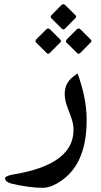

<svg xmlns="http://www.w3.org/2000/svg" viewBox="-20 -664 476 908"><path d="M35.2 204.6Q7.3 197.8 3.9 181.2Q1 168.5 43 161.1Q340.8 112.3 327.1 -64.5Q325.2 -91.3 301.8 -148.4Q260.7 -251.5 326.7 -301.8L346.7 -316.9Q388.7 -201.7 389.6 -105Q392.6 100.6 276.4 186Q224.6 224.1 182.6 224.1Q118.2 224.1 35.2 204.6ZM289.1 -639.3 336.8 -592.2Q344 -585 336.8 -578.4L288 -529.1Q279.7 -520.8 272 -528.5L222.7 -577.8Q215.5 -585 224.9 -593.9L270.3 -639.8Q279.7 -648.7 289.1 -639.3ZM361.7 -524.1 408.8 -477Q416 -469.8 408.8 -463.2L360 -413.9Q351.7 -405.6 344 -413.9L294.7 -462.6Q288 -469.8 296.9 -478.7L342.3 -524.6Q351.7 -534.1 361.7 -524.1ZM217.7 -524.1 264.8 -477Q272 -469.8 264.8 -463.2L216 -413.9Q207.7 -405.6 200 -413.9L150.7 -463.2Q144 -469.8 152.3 -478.7L198.3 -524.6Q207.7 -534.1 217.7 -524.1Z"/></svg>

Font: Gandom FD
Style: FD
Weight: 400
Foundry: DejaVu fonts team - Redesigned by Saber Rastikerdar - Based on Samim Font
Version: Version 0.6